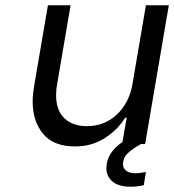

<svg xmlns="http://www.w3.org/2000/svg" viewBox="-20 -547 661 729"><path d="M495 111Q509 111 534 106L526 156Q502 162 475 162Q431 162 407.5 142.5Q384 123 384 91Q384 34 445 -8L461 -100H455Q427 -54 377.5 -22.5Q328 9 265 9Q183 9 143.5 -39Q104 -87 104 -162Q104 -187 109 -217L162 -527H248L197 -228Q193 -208 193 -186Q193 -128 224.5 -98Q256 -68 310 -68Q377 -68 424 -112.5Q471 -157 483 -228L534 -527H621L531 0H515Q484 17 465.5 34.5Q447 52 447 77Q447 91 459 101Q471 111 495 111Z"/></svg>

Font: Be Vietnam
Style: Italic
Weight: 400
Italic angle: -9.33299°
Designer: Gabriel Lam
Foundry: TypeRant
Version: Version 3.000